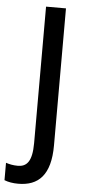

<svg xmlns="http://www.w3.org/2000/svg" viewBox="-119 -748 434 979"><g transform="rotate(5 98.0 -258.0)"><path d="M13 198C116 198 178 140 178 -13V-714H76V-16C76 80 48 107 3 107C-20 107 -40 103 -58 97V186C-38 194 -14 198 13 198Z"/></g></svg>

Font: Noto Sans Sinhala Condensed Medium
Style: Regular
Weight: 500
Width: 3
Designer: Jelle Bosma - Monotype Design Team
Foundry: Monotype Imaging Inc.
Version: Version 2.006